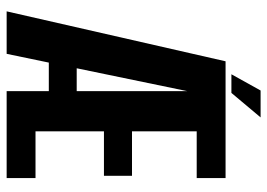

<svg xmlns="http://www.w3.org/2000/svg" viewBox="-136 -688 823 592"><g transform="rotate(90 276.0 -391.5)"><path d="M14.5 0 168.5 -675H528.5V-586H384.5V-386.5H521.5V-300H384.5V-89H528.5V0H260.5V-130H172.5L145.5 0ZM190 -216H260.5V-557ZM208.5 -693 258.5 -783H341.5L266 -693Z"/></g></svg>

Font: Anybody Condensed SemiBold
Style: Regular
Weight: 600
Width: 3
Designer: Tyler Finck
Foundry: Etcetera Type Company
Version: Version 1.010; ttfautohint (v1.8.3) -l 8 -r 50 -G 200 -x 14 